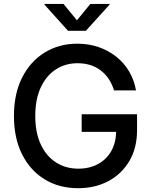

<svg xmlns="http://www.w3.org/2000/svg" viewBox="-20 -964 785 994"><path d="M384.8 10.3Q285.6 10.3 210.9 -35.6Q136.2 -81.5 94.2 -165.3Q52.2 -249 52.2 -363.3Q52.2 -479 94.7 -562.7Q137.2 -646.5 211.4 -692.1Q285.6 -737.8 380.4 -737.8Q439.5 -737.8 490.5 -720.2Q541.5 -702.6 582 -670.4Q622.6 -638.2 648.7 -593.8Q674.8 -549.3 684.1 -496.1H570.3Q560.5 -528.3 543.5 -554.2Q526.4 -580.1 502.4 -598.6Q478.5 -617.2 448 -627Q417.5 -636.7 381.3 -636.7Q318.8 -636.7 269.3 -604.7Q219.7 -572.8 191.2 -511.7Q162.6 -450.7 162.6 -363.8Q162.6 -276.9 191.2 -216.1Q219.7 -155.3 270 -123Q320.3 -90.8 385.3 -90.8Q443.4 -90.8 487.5 -114.7Q531.7 -138.7 556.4 -182.6Q581.1 -226.6 581.1 -285.6L610.4 -281.2H402.8V-372.6H689.5V-289.6Q689.5 -198.2 650.1 -131.1Q610.8 -64 542 -26.9Q473.1 10.3 384.8 10.3ZM308.6 -943.8 378.4 -858.9 447.8 -943.8H547.4V-940.4L424.8 -804.7H332L210 -940.4V-943.8Z"/></svg>

Font: Inter 17pt Medium
Style: Regular
Weight: 500
Version: Version 4.001;git-66647c0bb